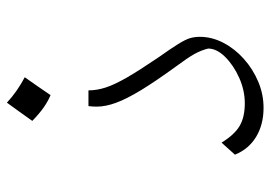

<svg xmlns="http://www.w3.org/2000/svg" viewBox="-134 -646 789 560"><g transform="rotate(90 260.0 -366.5)"><path d="M431.6 -657.7Q415.5 -697.8 379.6 -719.5Q343.8 -741.2 294.9 -741.2Q255.4 -741.2 218.5 -725.6Q181.6 -710 152.1 -683.6Q122.6 -657.2 105.2 -623.8Q87.9 -590.3 87.9 -555.2Q87.9 -539.6 92 -526.1Q96.2 -512.7 108.9 -492.2Q121.6 -471.7 147.9 -434.6Q186 -378.4 206.8 -342.3Q227.5 -306.2 235.8 -280.5Q244.1 -254.9 244.1 -230.5H290Q291.5 -243.2 291.5 -254.9Q291.5 -280.3 280.3 -311Q269 -341.8 243.2 -384.3Q217.3 -426.8 173.3 -487.3Q148.9 -520 137.9 -539.8Q127 -559.6 122.1 -579.6Q122.1 -604.5 146.5 -629.2Q170.9 -653.8 207.5 -670.2Q244.1 -686.5 281.7 -686.5Q322.3 -686.5 347.9 -671.4Q373.5 -656.2 396.5 -618.7ZM257.9 -119.9Q244.4 -100 231.8 -81.8Q219.2 -63.5 205.8 -44.7Q225.1 -34.5 244.2 -21.4Q263.2 -8.2 279.9 7.4Q293.8 -11.4 307 -30Q320.2 -48.5 333.1 -66.7Q311 -88.2 292.5 -100.9Q274 -113.5 257.9 -119.9Z"/></g></svg>

Font: Pinar-VF
Style: Regular
Weight: 300
Designer: Amin Abedi
Version: Version 3.0